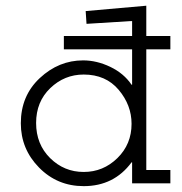

<svg xmlns="http://www.w3.org/2000/svg" viewBox="-20 -632 626 662"><path d="M275.4 -593.8 484.4 -612.3V-507.8H567.4V-461.9H484.4V-45.9H567.4V0H435.5V-72.3H433.6Q373 9.8 268.6 9.8Q177.7 9.8 114.7 -54.2Q51.8 -118.2 51.8 -207Q51.8 -301.8 117.2 -362.8Q182.6 -423.8 266.6 -423.8Q313.5 -423.8 360.4 -401.4Q407.2 -378.9 433.6 -339.8H435.5V-461.9H200.2V-507.8H435.5V-559.6L278.3 -549.8ZM433.6 -205.1Q433.6 -269.5 389.2 -322.3Q344.7 -375 268.6 -375Q202.1 -375 153.3 -328.1Q104.5 -281.2 104.5 -208Q104.5 -134.8 152.8 -86.9Q201.2 -39.1 268.6 -39.1Q335.9 -39.1 384.8 -86.9Q433.6 -134.8 433.6 -205.1Z"/></svg>

Font: Thabit
Style: Regular
Weight: 500
Designer: Regenerated by Nadim Shaikli
Foundry: MAK Alagha
Version: 0.01